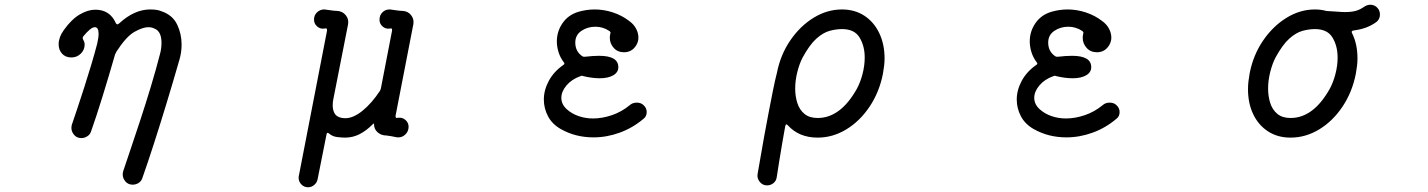

<svg xmlns="http://www.w3.org/2000/svg" viewBox="-20 -558 6040 812"><path d="M664 -510Q710 -494 729 -454.5Q748 -415 748 -370Q748 -336 739 -306Q712 -212 684 -120Q656 -28 630 52.5Q604 133 582 195Q578 208 566.5 215.5Q555 223 541 223Q522 223 510.5 209.5Q499 196 499 180Q499 177 499.5 173.5Q500 170 501 166Q512 133 531.5 75.5Q551 18 574 -52Q597 -122 618.5 -193.5Q640 -265 656 -327Q660 -341 661.5 -353.5Q663 -366 663 -377Q663 -423 636 -436Q632 -438 625 -440.5Q618 -443 607 -443Q584 -443 549 -423.5Q514 -404 472 -339Q471 -336 470 -334Q469 -332 467 -329Q440 -235 413 -148Q386 -61 365 -2Q361 11 349 18.5Q337 26 324 26Q305 26 293.5 12.5Q282 -1 282 -17Q282 -21 282.5 -24Q283 -27 284 -31Q293 -57 306.5 -97.5Q320 -138 335.5 -186Q351 -234 365.5 -282.5Q380 -331 391 -373Q397 -399 397 -415Q397 -443 381 -443Q364 -443 332 -404Q328 -398 331 -392Q334 -387 336 -381.5Q338 -376 338 -370Q338 -347 321.5 -331Q305 -315 282 -315Q257 -315 242.5 -331Q228 -347 228 -371Q228 -385 233.5 -400.5Q239 -416 250 -431Q283 -477 317.5 -497Q352 -517 383 -517Q445 -517 470 -460Q473 -455 476 -455Q478 -455 480 -456.5Q482 -458 484 -459Q548 -518 615 -518Q628 -518 640 -516.5Q652 -515 664 -510Z M1682 -512Q1705 -511 1718.5 -494Q1732 -477 1728 -455L1653 -69V-66Q1653 -59 1658 -59Q1660 -60 1665 -60Q1682 -62 1695 -50.5Q1708 -39 1708 -22Q1708 -3 1695 10Q1682 23 1665 23Q1658 23 1655 22Q1645 20 1634.5 18Q1624 16 1614 15Q1592 15 1577 1.5Q1562 -12 1562 -31Q1562 -39 1557 -33Q1529 -5 1500.5 9.5Q1472 24 1440 24Q1424 24 1405 21.5Q1386 19 1372 7Q1363 -1 1361 10L1323 201Q1320 215 1308.5 224.5Q1297 234 1283 234Q1266 234 1254.5 222Q1243 210 1243 194Q1243 188 1244 185L1363 -428V-431Q1363 -438 1358 -438Q1355 -437 1350 -437Q1334 -435 1321 -446.5Q1308 -458 1308 -475Q1308 -494 1321 -506Q1334 -518 1350 -518Q1357 -518 1360 -517Q1368 -516 1382 -514Q1396 -512 1405 -512Q1428 -511 1442 -494Q1456 -477 1452 -455L1390 -140Q1387 -127 1387 -112Q1387 -102 1389.5 -92Q1392 -82 1398 -74Q1412 -58 1440 -58Q1474 -58 1513 -89.5Q1552 -121 1587 -174Q1590 -180 1591 -185L1638 -428Q1639 -438 1634 -438Q1631 -437 1627 -437Q1610 -435 1597.5 -446.5Q1585 -458 1585 -474Q1585 -494 1597.5 -506Q1610 -518 1627 -518Q1634 -518 1637 -517Q1645 -516 1658.5 -514Q1672 -512 1682 -512Z M2352 -12Q2315 -33 2297.5 -66.5Q2280 -100 2280 -137Q2280 -177 2301 -216Q2322 -255 2362 -283Q2371 -288 2364 -295Q2349 -315 2342 -338Q2335 -361 2335 -383Q2335 -425 2359 -460Q2383 -495 2426 -508Q2443 -513 2460.5 -515.5Q2478 -518 2495 -518Q2534 -518 2572 -505.5Q2610 -493 2640 -470Q2660 -456 2670 -437Q2680 -418 2680 -399Q2680 -382 2671 -367Q2653 -337 2619 -337Q2592 -337 2575.5 -355.5Q2559 -374 2559 -398Q2559 -402 2559.5 -406.5Q2560 -411 2561 -415Q2562 -417 2562 -419Q2562 -424 2557 -427Q2530 -445 2498 -445Q2465 -445 2439 -427.5Q2413 -410 2413 -378Q2413 -340 2443 -320Q2448 -317 2454 -318Q2471 -320 2486 -321Q2501 -322 2514 -322Q2595 -322 2595 -274Q2595 -252 2573.5 -239.5Q2552 -227 2516 -227Q2485 -227 2447 -236Q2441 -239 2435 -236Q2398 -223 2376 -197Q2354 -171 2354 -144Q2354 -117 2377 -96Q2398 -77 2427 -67Q2456 -57 2488 -57Q2527 -57 2568 -71Q2609 -85 2643 -113Q2655 -124 2673 -124Q2691 -124 2702 -113Q2715 -101 2715 -84Q2715 -66 2702 -56Q2656 -17 2601 3Q2546 23 2490 23Q2453 23 2418.5 14.5Q2384 6 2352 -12Z M3224 226Q3205 226 3193 211Q3181 196 3184 178Q3189 151 3196 109Q3203 67 3212 18Q3221 -31 3230.5 -81Q3240 -131 3249 -175.5Q3258 -220 3266 -251Q3281 -327 3322.5 -387.5Q3364 -448 3421 -483Q3478 -518 3541 -518Q3595 -518 3635.5 -491.5Q3676 -465 3698.5 -418Q3721 -371 3721 -311Q3721 -295 3719 -279Q3717 -263 3714 -246Q3699 -169 3658 -107.5Q3617 -46 3559.5 -11Q3502 24 3438 24Q3359 24 3312 -28Q3308 -32 3306 -32Q3303 -32 3301 -25Q3295 8 3288 48.5Q3281 89 3275 127Q3269 165 3265 191Q3263 207 3251 216.5Q3239 226 3224 226ZM3438 -59Q3534 -59 3603 -181Q3618 -208 3627.5 -244Q3637 -280 3637 -315Q3637 -363 3615.5 -399Q3594 -435 3541 -435Q3516 -435 3488.5 -427.5Q3461 -420 3432.5 -394.5Q3404 -369 3374 -314Q3361 -289 3352 -253.5Q3343 -218 3343 -183Q3343 -151 3352 -122.5Q3361 -94 3382 -76.5Q3403 -59 3438 -59Z M4352 -12Q4315 -33 4297.5 -66.5Q4280 -100 4280 -137Q4280 -177 4301 -216Q4322 -255 4362 -283Q4371 -288 4364 -295Q4349 -315 4342 -338Q4335 -361 4335 -383Q4335 -425 4359 -460Q4383 -495 4426 -508Q4443 -513 4460.5 -515.5Q4478 -518 4495 -518Q4534 -518 4572 -505.5Q4610 -493 4640 -470Q4660 -456 4670 -437Q4680 -418 4680 -399Q4680 -382 4671 -367Q4653 -337 4619 -337Q4592 -337 4575.5 -355.5Q4559 -374 4559 -398Q4559 -402 4559.5 -406.5Q4560 -411 4561 -415Q4562 -417 4562 -419Q4562 -424 4557 -427Q4530 -445 4498 -445Q4465 -445 4439 -427.5Q4413 -410 4413 -378Q4413 -340 4443 -320Q4448 -317 4454 -318Q4471 -320 4486 -321Q4501 -322 4514 -322Q4595 -322 4595 -274Q4595 -252 4573.5 -239.5Q4552 -227 4516 -227Q4485 -227 4447 -236Q4441 -239 4435 -236Q4398 -223 4376 -197Q4354 -171 4354 -144Q4354 -117 4377 -96Q4398 -77 4427 -67Q4456 -57 4488 -57Q4527 -57 4568 -71Q4609 -85 4643 -113Q4655 -124 4673 -124Q4691 -124 4702 -113Q4715 -101 4715 -84Q4715 -66 4702 -56Q4656 -17 4601 3Q4546 23 4490 23Q4453 23 4418.5 14.5Q4384 6 4352 -12Z M5806 -524Q5816 -513 5816 -496Q5816 -477 5801 -465Q5782 -451 5758.5 -442Q5735 -433 5704 -429Q5693 -427 5698 -418Q5721 -372 5721 -311Q5721 -295 5719 -279Q5717 -263 5714 -246Q5699 -169 5658 -107.5Q5617 -46 5559.5 -11Q5502 24 5438 24Q5383 24 5342.5 -2.5Q5302 -29 5280 -75Q5258 -121 5258 -181Q5258 -198 5260 -214.5Q5262 -231 5265 -248Q5280 -325 5321.5 -386Q5363 -447 5420.5 -482.5Q5478 -518 5541 -518Q5566 -518 5588 -512Q5592 -511 5599 -511Q5620 -510 5637.5 -508.5Q5655 -507 5669 -507Q5695 -507 5713.5 -512Q5732 -517 5750 -530Q5763 -538 5775 -538Q5794 -538 5806 -524ZM5603 -181Q5618 -208 5627.5 -244Q5637 -280 5637 -315Q5637 -363 5615.5 -399Q5594 -435 5541 -435Q5516 -435 5488.5 -427.5Q5461 -420 5432.5 -394.5Q5404 -369 5374 -314Q5361 -289 5352 -253.5Q5343 -218 5343 -183Q5343 -151 5352 -122.5Q5361 -94 5382 -76.5Q5403 -59 5438 -59Q5534 -59 5603 -181Z"/></svg>

Font: Kiwi Maru Medium
Style: Regular
Weight: 500
Designer: Hiroki-Chan
Version: Version 1.100